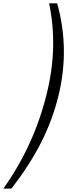

<svg xmlns="http://www.w3.org/2000/svg" viewBox="-126 -927 399 1138"><path d="M220.2 -357.9Q185.1 -215.3 118.2 -83.3Q51.3 48.8 -58.1 190.9H-106Q76.2 -65.9 150.9 -371.1Q219.7 -647.9 165 -907.2H212.9Q288.6 -636.2 220.2 -357.9Z"/></svg>

Font: Sinkin Sans 300 Light Italic
Style: Regular
Weight: 300
Italic angle: -112°
Designer: Keith Bates
Foundry: K-Type
Version: Sinkin Sans (version 1.0)  by Keith Bates   •   © 2014   www